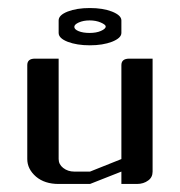

<svg xmlns="http://www.w3.org/2000/svg" viewBox="-20 -458 448 478"><path d="M47.9 -62V-295.9Q47.9 -312 66.9 -312H126V-62Q126 -48.8 137.2 -40Q148.9 -30.8 165 -30.8H204.1L282.2 -62V-295.9Q282.2 -312 301.8 -312H359.9V-30.8Q359.9 -16.6 349.1 -8.8Q337.4 0 320.8 0H282.2V-30.8L204.1 0H126Q91.3 0 69.8 -18.1Q47.9 -37.1 47.9 -62ZM126 -376V-407.2Q126 -420.4 148.4 -429.2Q170.9 -438 203.6 -438Q236.3 -438 258.8 -429.2Q282.2 -419.9 282.2 -407.2V-376Q282.2 -363.3 258.8 -354Q235.8 -345.2 203.6 -345.2Q171.4 -345.2 148.4 -354Q126 -362.8 126 -376ZM165 -391.1Q165 -384.8 175.8 -380.4Q186.5 -376 203.1 -376Q219.7 -376 231 -380.9Q243.2 -386.2 243.2 -392.1Q243.2 -396.5 231 -401.9Q218.8 -407.2 203.1 -407.2Q187.5 -407.2 175.8 -401.9Q165 -397 165 -391.1Z"/></svg>

Font: Hhenum
Style: Regular
Weight: 400
Designer: T. Christopher White
Version: Version 1.0